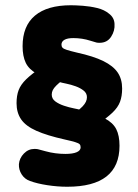

<svg xmlns="http://www.w3.org/2000/svg" viewBox="-20 -628 525 731"><path d="M349 -153Q387 -179 408 -199Q429 -219 437 -240.5Q445 -262 445 -291Q445 -327 428 -352Q411 -377 373.5 -395.5Q336 -414 272 -428Q247 -434 234.5 -438Q222 -442 218 -446.5Q214 -451 214 -458Q214 -470 225.5 -476.5Q237 -483 259 -483Q293 -483 324 -473Q343 -467 347.5 -466Q352 -465 359 -465Q388 -465 403 -488Q418 -511 416 -537Q415 -561 395 -576Q377 -591 350 -597.5Q323 -604 295.5 -606Q268 -608 250 -608Q160 -608 113 -568.5Q66 -529 66 -452Q66 -414 78 -389Q90 -364 120 -347.5Q150 -331 205 -316Q215 -313 232.5 -309.5Q250 -306 268 -299.5Q286 -293 298.5 -283Q311 -273 311 -258Q311 -249 307 -240.5Q303 -232 294.5 -223Q286 -214 271 -203ZM138 -372Q100 -346 79.5 -326Q59 -306 51 -285Q43 -264 43 -235Q43 -199 60.5 -173.5Q78 -148 118.5 -130Q159 -112 226 -97Q253 -91 266 -87Q279 -83 283 -79Q287 -75 287 -67Q287 -55 272 -48.5Q257 -42 229 -42Q210 -42 191 -44.5Q172 -47 154 -52Q129 -59 124 -60Q119 -61 111 -61Q88 -61 71 -43.5Q54 -26 52 -3Q51 18 62.5 36Q74 54 94 61Q121 71 160 77Q199 83 236 83Q435 83 435 -73Q435 -112 422.5 -136.5Q410 -161 378.5 -177.5Q347 -194 289 -209Q279 -212 261 -215.5Q243 -219 223.5 -225.5Q204 -232 190.5 -242Q177 -252 177 -268Q177 -277 181 -285Q185 -293 194 -302Q203 -311 217 -322Z"/></svg>

Font: Beiruti Black
Style: Regular
Weight: 900
Designer: Arlette Boutros
Foundry: Boutros
Version: Version 1.41